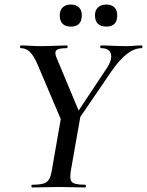

<svg xmlns="http://www.w3.org/2000/svg" viewBox="-20 -825 647 845"><path d="M303 -266 288 -281 450 -525Q475 -563 468 -588Q461 -613 425 -613Q421 -613 421 -619Q421 -625 425 -625Q448 -625 476 -623.5Q504 -622 536 -622Q557 -622 570.5 -623.5Q584 -625 603 -625Q607 -625 607 -619Q607 -613 603 -613Q572 -613 538.5 -587.5Q505 -562 469 -509ZM122 0Q118 0 118 -6Q118 -12 122 -12Q154 -12 171 -17Q188 -22 196.5 -37Q205 -52 209 -81L249 -310L335 -319L293 -81Q285 -38 295.5 -25Q306 -12 355 -12Q358 -12 358 -6Q358 0 355 0Q331 0 302 -1Q273 -2 239 -2Q204 -2 175 -1Q146 0 122 0ZM260 -271 145 -542Q129 -579 112 -596Q95 -613 72 -613Q68 -613 68 -619Q68 -625 72 -625Q91 -625 114.5 -623.5Q138 -622 159 -622Q189 -622 221.5 -623.5Q254 -625 274 -625Q278 -625 277.5 -619Q277 -613 273 -613Q239 -613 229 -604.5Q219 -596 228 -573L335 -317ZM449 -708Q398 -708 398 -758Q398 -780 411.5 -792.5Q425 -805 448 -805Q471 -805 483.5 -792.5Q496 -780 496 -758Q496 -708 449 -708ZM292 -708Q243 -708 243 -758Q243 -780 256 -792.5Q269 -805 292 -805Q315 -805 327.5 -792.5Q340 -780 340 -758Q340 -708 292 -708Z"/></svg>

Font: Cormorant SemiBold
Style: Italic
Weight: 600
Italic angle: -10°
Designer: Christian Thalmann (Catharsis Fonts)
Foundry: Catharsis Fonts
Version: Version 4.000